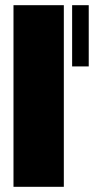

<svg xmlns="http://www.w3.org/2000/svg" viewBox="-20 -720 362 740"><path d="M32 0V-700H226V0ZM258 -464V-700H322V-464Z"/></svg>

Font: Tektur Condensed ExtraBold
Style: Regular
Weight: 800
Width: 3
Designer: Adam Jagosz
Foundry: Adam Jagosz
Version: Version 1.005;gftools[0.9.30]